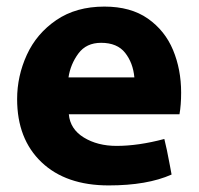

<svg xmlns="http://www.w3.org/2000/svg" viewBox="-20 -524 603 583"><path d="M334 -81Q400 -81 479 -102Q486 -75 496 -21L501 6Q427 39 310 39Q180 39 106 -31.5Q32 -102 32 -223Q32 -293 61.5 -357.5Q91 -422 151 -463Q211 -504 297 -504Q377 -504 429 -467.5Q481 -431 505.5 -372Q530 -313 530 -243Q530 -205 525 -177H189Q193 -132 234.5 -106.5Q276 -81 334 -81ZM287 -394Q242 -394 218 -361.5Q194 -329 188 -289H388Q384 -333 360 -363.5Q336 -394 287 -394Z"/></svg>

Font: Gmarket Sans TTF Bold
Style: Regular
Weight: 700
Designer: Creative Director : Sungho Lee; Art Director : Kiwoong Choi; Project Manager : Sori Yang, Jongwook Yoon; Font Designer :
Foundry: Sandoll Inc.
Version: Version 1.000;hotconv 1.0.109;makeotfexe 2.5.65596